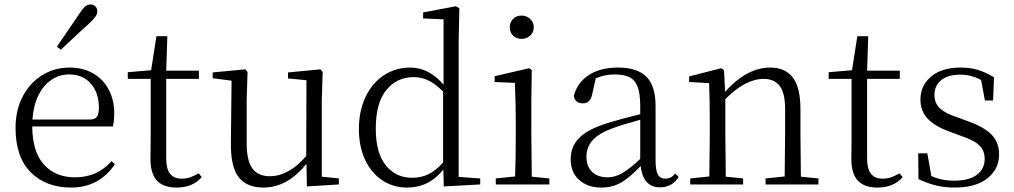

<svg xmlns="http://www.w3.org/2000/svg" viewBox="-20 -830 4565 864"><path d="M337 -768Q352 -791 363 -800.5Q374 -810 387 -810Q400 -810 409 -801.5Q418 -793 418 -779Q418 -767 409 -754.5Q400 -742 379 -722Q354 -701 274 -625L254 -606L236 -620ZM50 -254Q50 -335 82.5 -396.5Q115 -458 170.5 -492Q226 -526 292 -526Q354 -526 399.5 -499.5Q445 -473 469.5 -426.5Q494 -380 494 -321Q494 -285 488 -261H125Q126 -146 178 -89Q230 -32 318 -32Q418 -32 482 -105L497 -91Q426 14 300 14Q187 14 118.5 -54.5Q50 -123 50 -254ZM425 -346Q425 -412 389 -453.5Q353 -495 290 -495Q247 -495 211 -470.5Q175 -446 152.5 -400Q130 -354 126 -292H383Q407 -292 416 -304.5Q425 -317 425 -346Z M657 -115 658 -201V-475H555V-505L660 -514L684 -667H733L728 -512H875V-475H728V-116Q728 -70 745.5 -48Q763 -26 797 -26Q818 -26 834.5 -31.5Q851 -37 874 -50L888 -33Q847 14 775 14Q715 14 686 -17.5Q657 -49 657 -115Z M1165 14Q1091 14 1054.5 -32Q1018 -78 1019 -185L1022 -467L937 -478V-504L1084 -518L1094 -506L1090 -379V-187Q1090 -106 1116 -71.5Q1142 -37 1194 -37Q1237 -37 1279 -60.5Q1321 -84 1358 -128L1359 -469L1276 -477V-504L1422 -518L1432 -506L1428 -379V-35L1505 -27V0L1361 9L1359 -93Q1274 14 1165 14Z M1812 14Q1749 14 1699.5 -19Q1650 -52 1622.5 -112Q1595 -172 1595 -249Q1595 -332 1625.5 -395Q1656 -458 1708.5 -492Q1761 -526 1826 -526Q1910 -526 1976 -449V-743L1884 -747V-774L2032 -802L2047 -793L2044 -643V-34L2141 -27V0L1977 9L1975 -67Q1911 14 1812 14ZM1841 -483Q1766 -483 1718.5 -425Q1671 -367 1671 -251Q1671 -142 1716 -86Q1761 -30 1835 -30Q1875 -30 1908 -46Q1941 -62 1974 -99V-418Q1940 -452 1908.5 -467.5Q1877 -483 1841 -483Z M2274 -707Q2274 -730 2289 -745Q2304 -760 2327 -760Q2349 -760 2365.5 -745Q2382 -730 2382 -707Q2382 -684 2365.5 -669.5Q2349 -655 2327 -655Q2304 -655 2289 -669.5Q2274 -684 2274 -707ZM2211 -27 2298 -36Q2301 -119 2301 -227V-285Q2301 -357 2297 -457L2206 -461V-487L2361 -523L2373 -515L2371 -378V-227L2373 -35L2452 -27V0H2211Z M2863 -83Q2814 -31 2775 -8.5Q2736 14 2685 14Q2625 14 2586.5 -20Q2548 -54 2548 -114Q2548 -172 2588.5 -211.5Q2629 -251 2723 -279Q2787 -298 2861 -316V-354Q2861 -409 2849 -440Q2837 -471 2812 -483Q2787 -495 2745 -495Q2702 -495 2661 -478L2645 -407Q2641 -385 2630.5 -375Q2620 -365 2602 -365Q2568 -365 2562 -398Q2578 -459 2630 -492.5Q2682 -526 2762 -526Q2847 -526 2888.5 -485Q2930 -444 2930 -354V-111Q2930 -63 2940.5 -44.5Q2951 -26 2974 -26Q2987 -26 2997 -31Q3007 -36 3019 -49L3034 -33Q3004 13 2950 13Q2874 13 2863 -83ZM2737 -253Q2674 -230 2646.5 -198.5Q2619 -167 2619 -126Q2619 -80 2645 -56Q2671 -32 2715 -32Q2747 -32 2779.5 -50.5Q2812 -69 2861 -115V-291Q2784 -270 2737 -253Z M3425 -27 3511 -36 3513 -227V-339Q3513 -412 3488.5 -443.5Q3464 -475 3417 -475Q3334 -475 3244 -384V-227L3246 -35L3324 -27V0H3086V-27L3172 -36L3174 -227V-285Q3174 -381 3171 -456L3081 -461V-486L3225 -523L3238 -515L3243 -417Q3341 -526 3446 -526Q3513 -526 3547.5 -481.5Q3582 -437 3582 -338V-227L3584 -35L3663 -27V0H3425Z M3811 -115 3812 -201V-475H3709V-505L3814 -514L3838 -667H3887L3882 -512H4029V-475H3882V-116Q3882 -70 3899.5 -48Q3917 -26 3951 -26Q3972 -26 3988.5 -31.5Q4005 -37 4028 -50L4042 -33Q4001 14 3929 14Q3869 14 3840 -17.5Q3811 -49 3811 -115Z M4113 -24 4112 -140H4153L4171 -38Q4215 -17 4275 -17Q4341 -17 4376 -43.5Q4411 -70 4411 -115Q4411 -152 4387.5 -175.5Q4364 -199 4303 -219L4252 -238Q4188 -261 4155 -295.5Q4122 -330 4122 -382Q4122 -445 4170 -485.5Q4218 -526 4303 -526Q4346 -526 4380.5 -515.5Q4415 -505 4453 -482L4449 -378H4412L4395 -470Q4351 -494 4302 -494Q4245 -494 4215 -469Q4185 -444 4185 -403Q4185 -366 4209 -343Q4233 -320 4288 -302L4337 -284Q4412 -257 4444 -222Q4476 -187 4476 -135Q4476 -70 4424 -28Q4372 14 4276 14Q4231 14 4193.5 5Q4156 -4 4113 -24Z"/></svg>

Font: GL-CurulMinamoto Light
Style: Regular
Weight: 300
Designer: Eunice (kana); Ryoko NISHIZUKA 西塚涼子 (ideographs); Frank Grießhammer (Latin, Greek & Cyrillic); Wenlong ZHANG
Foundry: Gutenberg Labo; Adobe
Version: Version 1.002